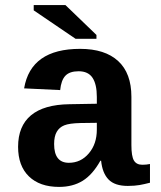

<svg xmlns="http://www.w3.org/2000/svg" viewBox="-20 -732 640 762"><path d="M214.4 9.8Q137.7 9.8 94.7 -32Q51.8 -73.7 51.8 -149.4Q51.8 -231.4 102.8 -274.2Q153.8 -316.9 255.4 -318.4L364.3 -320.3V-347.2Q364.3 -397.5 347.2 -423.3Q330.1 -449.2 292 -449.2Q256.3 -449.2 239.5 -431.4Q222.7 -413.6 218.8 -374.5L75.7 -381.3Q102.1 -538.1 297.9 -538.1Q396.5 -538.1 449 -489.7Q501.5 -441.4 501.5 -347.7V-156.2Q501.5 -111.8 511.5 -95Q521.5 -78.1 544.9 -78.1Q560.5 -78.1 575.2 -81.1V-6.8Q563 -3.9 553.2 -1.5Q543.5 1 533.7 2.4Q523.9 3.9 512.9 4.9Q502 5.9 487.3 5.9Q435.5 5.9 410.9 -19.5Q386.2 -44.9 381.3 -94.2H378.4Q347.7 -39.1 308.3 -14.6Q269 9.8 214.4 9.8ZM364.3 -244.6 298.8 -243.7Q254.9 -242.7 235.1 -234.6Q215.3 -226.6 205.1 -208.7Q194.8 -190.9 194.8 -160.2Q194.8 -85.9 253.4 -85.9Q300.8 -85.9 332.5 -123.3Q364.3 -160.6 364.3 -217.8ZM279.8 -578.1 113.8 -690.9V-711.9H239.7L362.8 -593.3V-578.1Z"/></svg>

Font: Cousine
Style: Bold
Weight: 700
Monospace: yes
Designer: Steve Matteson
Foundry: Ascender Corporation
Version: Version 1.20